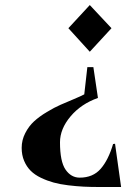

<svg xmlns="http://www.w3.org/2000/svg" viewBox="-20 -521 544 761"><path d="M335.9 -501 421.9 -409.2 335.9 -315.9 251 -409.2ZM460 220.2H374Q339.8 220.2 311.3 218.8Q282.7 217.3 250.2 213.4Q217.8 209.5 192.1 202.4Q166.5 195.3 142.1 183.6Q117.7 171.9 101.6 155.8Q85.4 139.6 75.7 116.7Q65.9 93.8 65.9 64.9Q65.9 34.2 80.1 6.6Q94.2 -21 115 -40Q135.7 -59.1 165.8 -77.1Q195.8 -95.2 220 -105.7Q244.1 -116.2 273.2 -128.4Q302.2 -140.6 314 -147L326.2 -254.9H350.1L368.2 -132.8Q300.8 -108.9 259.3 -59.3Q217.8 -9.8 217.8 43Q217.8 119.1 239.7 151.1Q261.7 183.1 295.9 183.1Q348.6 183.1 379.2 147.9Q409.7 112.8 428.2 49.8L436 48.8Z"/></svg>

Font: Bluu Next
Style: Bold
Weight: 700
Designer: Jean-Baptiste Morizot, Igor Stepanchenko (Cyrillic)
Foundry: Igor Stepanchenko
Version: Version 1.005